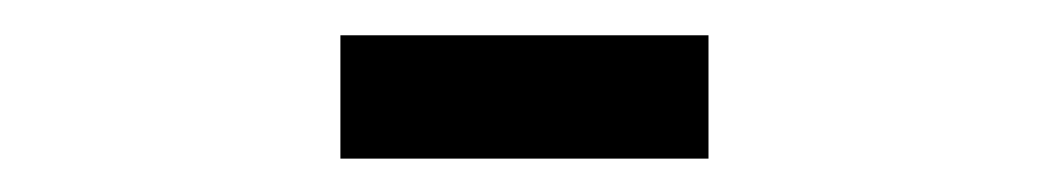

<svg xmlns="http://www.w3.org/2000/svg" viewBox="-20 -871 606 111"><path d="M389.6 -779.3H176.8V-850.6H389.6Z"/></svg>

Font: Blazma
Style: Regular
Weight: 400
Designer: GGBotNet
Version: 1.00